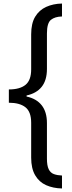

<svg xmlns="http://www.w3.org/2000/svg" viewBox="-20 -871 409 1084"><path d="M330 193Q280 192 240.5 174.5Q201 157 178.5 118.5Q156 80 156 19V-178Q156 -240 123.5 -265.5Q91 -291 30 -291V-366Q92 -366 124 -392Q156 -418 156 -479V-677Q156 -739 178.5 -776.5Q201 -814 240.5 -832Q280 -850 330 -851V-778Q290 -777 267.5 -759Q245 -741 245 -682V-482Q245 -418 215.5 -381Q186 -344 130 -332V-326Q186 -314 215.5 -276.5Q245 -239 245 -176V25Q245 64 255 84.5Q265 105 284.5 112Q304 119 330 120Z"/></svg>

Font: Noto Sans Tamil UI
Style: Regular
Weight: 400
Designer: Jelle Bosma - Monotype Design Team
Foundry: Monotype Imaging Inc.
Version: Version 2.004